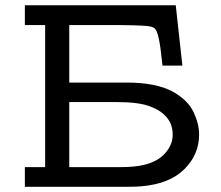

<svg xmlns="http://www.w3.org/2000/svg" viewBox="-20 -715 847 735"><path d="M75.2 0V-75.2H152.8V-619.1H75.2V-694.8H652.8L678.2 -463.9H602.1Q594.2 -540 587.6 -568.6Q581.1 -597.2 573.5 -605Q565.9 -612.8 545.9 -615.2Q506.8 -619.1 400.9 -619.1H245.1V-398.9H465.8Q577.6 -398.9 642.1 -363.8Q699.2 -331.5 720.7 -286.4Q742.2 -241.2 742.2 -200.2Q742.2 -123 685.5 -67.1Q628.9 -11.2 522.9 -2Q504.9 0 469.2 0ZM245.1 -75.2H438Q497.1 -75.2 532.2 -84Q585.4 -97.2 613.3 -129.6Q641.1 -162.1 641.1 -199.2Q641.1 -274.4 556.2 -307.1Q512.2 -324.2 429.2 -324.2H245.1Z"/></svg>

Font: CMU Concrete
Style: Bold
Weight: 700
Version: Version 0.7.0